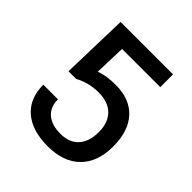

<svg xmlns="http://www.w3.org/2000/svg" viewBox="-191 -826 968 968"><g transform="rotate(45 293.0 -341.5)"><path d="M299.8 9.8Q187.5 9.8 126 -43.7Q64.5 -97.2 64.5 -194.3H168.9Q168.9 -140.1 203.1 -110.1Q237.3 -80.1 300.8 -80.1Q363.3 -80.1 397.5 -117.7Q431.6 -155.3 431.6 -223.6Q431.6 -290.5 394.5 -327.4Q357.4 -364.3 289.1 -364.3Q220.7 -364.3 161.1 -332H106.4L116.2 -693.4H490.2V-602.5H217.8L212.4 -434.6Q240.2 -444.8 267.8 -448.5Q295.4 -452.1 323.2 -452.1Q423.8 -452.1 479 -392.6Q534.2 -333 534.2 -223.6Q534.2 -112.3 472.9 -51.3Q411.6 9.8 299.8 9.8Z"/></g></svg>

Font: CaskaydiaCove NFP
Style: Regular
Weight: 400
Designer: Aaron Bell
Foundry: Saja Typeworks
Version: Version 2111.001; VTT 6.35;Nerd Fonts 3.1.1